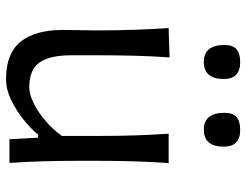

<svg xmlns="http://www.w3.org/2000/svg" viewBox="-109 -687 807 629"><g transform="rotate(90 294.5 -372.5)"><path d="M239.3 11.2Q155.3 11.2 116.7 -36.4Q78.1 -84 78.1 -175.3Q78.1 -209 78.9 -234.9Q79.6 -260.7 79.6 -285.2Q79.6 -353 77.6 -408.4Q75.7 -463.9 71.8 -521.5L168 -524.4Q164.1 -466.8 162.6 -411.4Q161.1 -356 161.1 -293.9V-201.7Q161.1 -133.8 184.1 -99.4Q207 -64.9 266.6 -64.9Q288.6 -64.9 317.6 -79.1Q346.7 -93.3 375.5 -117.7Q404.3 -142.1 425.3 -171.9V-293.9Q425.3 -356 423.6 -409.9Q421.9 -463.9 418 -521.5H514.2Q510.3 -463.9 508.5 -408.4Q506.8 -353 506.8 -285.2V-230Q506.8 -165.5 508.3 -111.8Q509.8 -58.1 513.7 0H436L431.2 -93.8H421.4Q401.9 -70.3 371.8 -46.1Q341.8 -22 307.4 -5.4Q272.9 11.2 239.3 11.2ZM182.6 -636.7Q127.4 -636.7 127.4 -704.6Q127.4 -731.9 141.4 -743.9Q155.3 -755.9 183.6 -755.9Q238.8 -755.9 238.8 -702.1Q238.8 -636.7 182.6 -636.7ZM404.8 -636.7Q349.6 -636.7 349.6 -704.6Q349.6 -731.9 363.5 -743.9Q377.4 -755.9 405.8 -755.9Q460.4 -755.9 460.4 -702.1Q460.4 -636.7 404.8 -636.7Z"/></g></svg>

Font: Pinar DS4-Regular
Style: Regular
Weight: 400
Designer: Amin Abedi
Version: Version 2.000